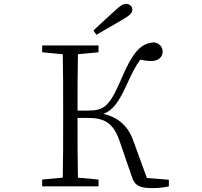

<svg xmlns="http://www.w3.org/2000/svg" viewBox="-20 -959 1040 988"><path d="M461 -802 476 -780C520 -805 565 -831 609 -857C648 -879 661 -893 661 -909C661 -927 647 -939 628 -939C613 -939 599 -930 569 -902C534 -871 498 -837 461 -802ZM658 -51C672 -4 699 9 764 9C796 9 829 5 849 0V-34L736 -43L668 -229C644 -301 598 -353 512 -373C559 -391 589 -428 634 -527C659 -583 677 -618 702 -652C721 -648 740 -645 758 -645C799 -645 817 -669 817 -693C817 -718 800 -738 771 -741C705 -735 664 -696 600 -543C541 -408 513 -390 432 -390H379C379 -485 379 -584 381 -680L487 -690V-725H197V-690L303 -680C305 -584 305 -487 305 -390V-335C305 -237 305 -140 303 -45L197 -35V0H487V-35L381 -45C379 -138 379 -233 379 -352H436C521 -352 563 -322 593 -240Z"/></svg>

Font: Kiri Minchoo Light
Style: Regular
Weight: 300
Designer: Ryoko NISHIZUKA 西塚涼子 (kana & ideographs); Frank Grießhammer (Latin, Greek & Cyrillic);
akenotsuki.com/eyeben/fonts/ (U+
Foundry: Adobe
akenotsuki.com/eyeben/fonts/
Version: Version 4.002;hotconv 1.0.119;makeotfexe 2.5.65604